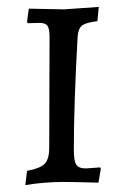

<svg xmlns="http://www.w3.org/2000/svg" viewBox="-20 -525 359 554"><path d="M63 -500 58 -462 60 -458 93 -459C105 -459 113 -456.2 117 -450.5C121 -444.8 123 -433.7 123 -417L122 -99C122 -77 117.7 -61.5 109 -52.5C100.3 -43.5 83.3 -36.7 58 -32L53 9C90.3 3 126.7 0 162 0C181.3 0 215.3 0.7 264 2L271 -38L269 -42L228 -39C214 -39 204.7 -42.7 200 -50C195.3 -57.3 193 -71.7 193 -93C193 -180.3 196.7 -289.3 204 -420C205.3 -435.3 209.7 -445.8 217 -451.5C224.3 -457.2 239 -461.3 261 -464L265 -505L165 -498Z"/></svg>

Font: Alegreya SC
Style: Regular
Weight: 400
Designer: Juan Pablo del Peral
Foundry: Juan Pablo del Peral
Version: Version 1.003